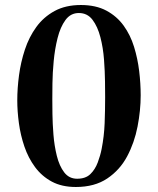

<svg xmlns="http://www.w3.org/2000/svg" viewBox="-20 -750 630 767"><path d="M400 -361Q400 -383 399.5 -424Q399 -465 395.5 -512Q392 -559 381 -601.5Q370 -644 349.5 -671Q329 -698 295 -698Q262 -698 241.5 -670Q221 -642 210 -598Q199 -554 194.5 -506Q190 -458 189.5 -417Q189 -376 189 -354Q189 -333 189.5 -294.5Q190 -256 193.5 -212Q197 -168 207 -127.5Q217 -87 236.5 -61.5Q256 -36 288 -36Q322 -36 341 -54.5Q360 -73 370.5 -101Q381 -129 386 -155Q396 -206 398 -257.5Q400 -309 400 -361ZM542 -369Q542 -309 529.5 -244.5Q517 -180 488 -125.5Q459 -71 408.5 -37Q358 -3 283 -3Q227 -3 187 -24.5Q147 -46 120 -82.5Q93 -119 77.5 -164.5Q62 -210 55.5 -258Q49 -306 49 -349Q49 -397 56 -449.5Q63 -502 79.5 -552Q96 -602 125 -642Q154 -682 198 -706Q242 -730 303 -730Q363 -730 405 -707.5Q447 -685 474 -647.5Q501 -610 515.5 -563Q530 -516 536 -466Q542 -416 542 -369Z"/></svg>

Font: Kaisei Tokumin ExtraBold
Style: Regular
Weight: 800
Designer: Font-Kai, 金井和夫
Foundry: KAZUO KANAI
Version: Version 5.003